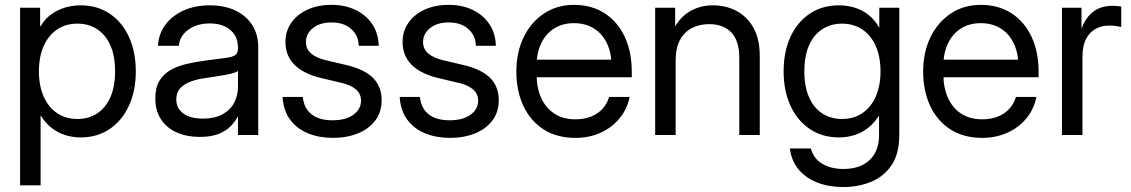

<svg xmlns="http://www.w3.org/2000/svg" viewBox="-20 -547 4584 778"><path d="M61.5 204.1V-515.6H142.6V-439.5H143.6Q160.2 -468.3 185.5 -487.3Q210.9 -506.3 242.2 -515.9Q273.4 -525.4 306.6 -525.4Q374 -525.4 424.3 -491.7Q474.6 -458 502.4 -397.7Q530.3 -337.4 530.3 -257.8Q530.3 -178.7 502.4 -118.4Q474.6 -58.1 424.3 -24.2Q374 9.8 306.6 9.8Q273.4 9.8 243.7 0.2Q213.9 -9.3 189 -28.8Q164.1 -48.3 145.5 -78.1H144.5V204.1ZM293.9 -64.9Q338.9 -64.9 373 -86.9Q407.2 -108.9 426.8 -151.9Q446.3 -194.8 446.3 -257.8Q446.3 -321.3 426.8 -364.3Q407.2 -407.2 373 -429.2Q338.9 -451.2 293.9 -451.2Q246.1 -451.2 210.9 -427.2Q175.8 -403.3 156.7 -359.9Q137.7 -316.4 137.7 -257.8Q137.7 -199.7 156.7 -156.2Q175.8 -112.8 210.9 -88.9Q246.1 -64.9 293.9 -64.9Z M789.1 7.8Q737.8 7.8 697.3 -9.8Q656.7 -27.3 633.1 -62.3Q609.4 -97.2 609.4 -148.4Q609.4 -192.9 626.7 -220.7Q644 -248.5 673.1 -264.4Q702.1 -280.3 739 -288.6Q775.9 -296.9 814.5 -301.8Q863.8 -308.6 892.1 -312Q920.4 -315.4 932.4 -323.2Q944.3 -331.1 944.3 -350.6V-355.5Q944.3 -383.8 930.9 -405.5Q917.5 -427.2 891.8 -439.7Q866.2 -452.1 830.1 -452.1Q794.4 -452.1 766.8 -440.2Q739.3 -428.2 722.9 -407.7Q706.5 -387.2 704.6 -361.3H620.1Q622.6 -408.7 649.4 -445.6Q676.3 -482.4 722.7 -503.9Q769 -525.4 830.1 -525.4Q890.1 -525.4 934.3 -504.2Q978.5 -482.9 1002.4 -444.8Q1026.4 -406.7 1026.4 -355.5V0H944.3V-73.2H942.4Q933.1 -54.7 915 -35.9Q897 -17.1 866.5 -4.6Q835.9 7.8 789.1 7.8ZM800.8 -66.4Q851.6 -66.4 883.3 -84.7Q915 -103 929.7 -132.3Q944.3 -161.6 944.3 -195.3V-259.8Q935.1 -251 895 -243.9Q855 -236.8 810.5 -230.5Q780.8 -226.6 754.2 -217Q727.5 -207.5 710.9 -190.2Q694.3 -172.9 694.3 -143.6Q694.3 -119.6 707.3 -102.3Q720.2 -85 744.1 -75.7Q768.1 -66.4 800.8 -66.4Z M1329.1 11.7Q1273.9 11.7 1229 -6.3Q1184.1 -24.4 1156.2 -61.3Q1128.4 -98.1 1125 -154.3H1207Q1211.4 -108.4 1242.2 -84Q1272.9 -59.6 1327.1 -59.6Q1380.9 -59.6 1411.9 -82Q1442.9 -104.5 1442.9 -138.7Q1442.9 -168 1421.4 -185.5Q1399.9 -203.1 1365.2 -210.9L1282.2 -230.5Q1210.4 -247.6 1173.6 -284.2Q1136.7 -320.8 1136.7 -377Q1136.7 -420.9 1160.4 -454.8Q1184.1 -488.8 1226.3 -508.1Q1268.6 -527.3 1323.7 -527.3Q1377.4 -527.3 1420.2 -507.1Q1462.9 -486.8 1488 -449.7Q1513.2 -412.6 1514.6 -361.3H1433.6Q1433.1 -402.3 1403.3 -429.2Q1373.5 -456.1 1323.7 -456.1Q1276.4 -456.1 1248 -433.1Q1219.7 -410.2 1219.7 -377Q1219.7 -347.7 1241.2 -329.8Q1262.7 -312 1299.8 -303.2L1382.8 -283.7Q1457 -266.1 1491.7 -231.2Q1526.4 -196.3 1526.4 -140.6Q1526.4 -92.8 1500.5 -58.6Q1474.6 -24.4 1429.9 -6.3Q1385.3 11.7 1329.1 11.7Z M1803.7 11.7Q1748.5 11.7 1703.6 -6.3Q1658.7 -24.4 1630.9 -61.3Q1603 -98.1 1599.6 -154.3H1681.6Q1686 -108.4 1716.8 -84Q1747.6 -59.6 1801.8 -59.6Q1855.5 -59.6 1886.5 -82Q1917.5 -104.5 1917.5 -138.7Q1917.5 -168 1896 -185.5Q1874.5 -203.1 1839.8 -210.9L1756.8 -230.5Q1685.1 -247.6 1648.2 -284.2Q1611.3 -320.8 1611.3 -377Q1611.3 -420.9 1635 -454.8Q1658.7 -488.8 1700.9 -508.1Q1743.2 -527.3 1798.3 -527.3Q1852.1 -527.3 1894.8 -507.1Q1937.5 -486.8 1962.6 -449.7Q1987.8 -412.6 1989.3 -361.3H1908.2Q1907.7 -402.3 1877.9 -429.2Q1848.1 -456.1 1798.3 -456.1Q1751 -456.1 1722.7 -433.1Q1694.3 -410.2 1694.3 -377Q1694.3 -347.7 1715.8 -329.8Q1737.3 -312 1774.4 -303.2L1857.4 -283.7Q1931.6 -266.1 1966.3 -231.2Q2001 -196.3 2001 -140.6Q2001 -92.8 1975.1 -58.6Q1949.2 -24.4 1904.5 -6.3Q1859.9 11.7 1803.7 11.7Z M2311.5 11.7Q2235.8 11.7 2182.4 -22.9Q2128.9 -57.6 2100.6 -118.4Q2072.3 -179.2 2072.3 -256.8Q2072.3 -335.4 2102.1 -396.5Q2131.8 -457.5 2184.6 -492.4Q2237.3 -527.3 2305.7 -527.3Q2377.4 -527.3 2430.2 -493.2Q2482.9 -459 2511.5 -397.9Q2540 -336.9 2540 -256.8V-233.9H2116.2V-305.2H2493.7L2458 -280.3Q2458 -333 2439.2 -371.8Q2420.4 -410.6 2386.2 -431.9Q2352.1 -453.1 2305.7 -453.1Q2259.8 -453.1 2225.8 -431.9Q2191.9 -410.6 2173.1 -371.8Q2154.3 -333 2154.3 -280.3V-245.1Q2154.3 -191.9 2172.6 -150.9Q2190.9 -109.9 2226.1 -86.7Q2261.2 -63.5 2311.5 -63.5Q2348.1 -63.5 2376 -75Q2403.8 -86.4 2422.1 -106.9Q2440.4 -127.4 2448.2 -154.3H2531.2Q2521.5 -105 2490.7 -67.6Q2460 -30.3 2413.8 -9.3Q2367.7 11.7 2311.5 11.7Z M2717.8 -301.8V0H2634.8V-515.6H2715.8V-390.6H2692.4Q2717.8 -460.4 2762.9 -492.9Q2808.1 -525.4 2869.1 -525.4Q2921.4 -525.4 2964.4 -502.7Q3007.3 -480 3033 -434.6Q3058.6 -389.2 3058.6 -320.3V0H2975.6V-314.5Q2975.6 -381.3 2943.6 -415.3Q2911.6 -449.2 2853.5 -449.2Q2815.9 -449.2 2785.2 -434.1Q2754.4 -418.9 2736.1 -386.5Q2717.8 -354 2717.8 -301.8Z M3397.5 210.9Q3339.4 210.9 3292.7 193.1Q3246.1 175.3 3216.6 140.4Q3187 105.5 3180.7 54.7H3265.6Q3276.9 96.2 3312.3 116.9Q3347.7 137.7 3397.5 137.7Q3464.8 137.7 3503.4 101.8Q3542 65.9 3542 0V-78.1H3541.5Q3522.5 -48.3 3497.6 -28.8Q3472.7 -9.3 3442.9 0.2Q3413.1 9.8 3378.9 9.8Q3312 9.8 3261.5 -24.2Q3210.9 -58.1 3183.1 -118.4Q3155.3 -178.7 3155.3 -257.8Q3155.3 -337.4 3183.1 -397.7Q3210.9 -458 3261.5 -491.7Q3312 -525.4 3378.9 -525.4Q3412.6 -525.4 3443.1 -516.1Q3473.6 -506.8 3499.3 -486.8Q3524.9 -466.8 3542.5 -435.1H3543V-515.6H3624V0Q3624 76.2 3592.5 122.6Q3561 168.9 3509.3 189.9Q3457.5 210.9 3397.5 210.9ZM3391.6 -64.9Q3439.5 -64.9 3474.6 -88.9Q3509.8 -112.8 3528.8 -156.2Q3547.9 -199.7 3547.9 -257.8Q3547.9 -316.4 3528.8 -359.9Q3509.8 -403.3 3474.6 -427.2Q3439.5 -451.2 3391.6 -451.2Q3347.2 -451.2 3312.7 -429.2Q3278.3 -407.2 3258.8 -364.3Q3239.3 -321.3 3239.3 -257.8Q3239.3 -194.8 3258.8 -151.9Q3278.3 -108.9 3312.7 -86.9Q3347.2 -64.9 3391.6 -64.9Z M3960 11.7Q3884.3 11.7 3830.8 -22.9Q3777.3 -57.6 3749 -118.4Q3720.7 -179.2 3720.7 -256.8Q3720.7 -335.4 3750.5 -396.5Q3780.3 -457.5 3833 -492.4Q3885.7 -527.3 3954.1 -527.3Q4025.9 -527.3 4078.6 -493.2Q4131.3 -459 4159.9 -397.9Q4188.5 -336.9 4188.5 -256.8V-233.9H3764.6V-305.2H4142.1L4106.4 -280.3Q4106.4 -333 4087.6 -371.8Q4068.8 -410.6 4034.7 -431.9Q4000.5 -453.1 3954.1 -453.1Q3908.2 -453.1 3874.3 -431.9Q3840.3 -410.6 3821.5 -371.8Q3802.7 -333 3802.7 -280.3V-245.1Q3802.7 -191.9 3821 -150.9Q3839.4 -109.9 3874.5 -86.7Q3909.7 -63.5 3960 -63.5Q3996.6 -63.5 4024.4 -75Q4052.2 -86.4 4070.6 -106.9Q4088.9 -127.4 4096.7 -154.3H4179.7Q4169.9 -105 4139.2 -67.6Q4108.4 -30.3 4062.3 -9.3Q4016.1 11.7 3960 11.7Z M4283.2 0V-515.6H4362.3V-434.6H4364.3Q4378.4 -474.6 4409.2 -499Q4439.9 -523.4 4488.3 -523.4Q4499.5 -523.4 4509 -522.5Q4518.6 -521.5 4523.4 -520.5V-437.5Q4518.6 -439 4504.6 -441.2Q4490.7 -443.4 4472.7 -443.4Q4444.3 -443.4 4419.9 -430.2Q4395.5 -417 4380.9 -389.2Q4366.2 -361.3 4366.2 -317.4V0Z"/></svg>

Font: Inter Khmer Looped
Style: Regular
Weight: 400
Designer: Rasmus Andersson, Sovichet Tep
Foundry: Anagata Design
Version: Version 1.000